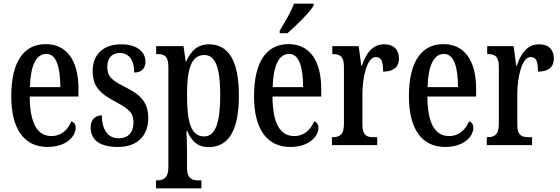

<svg xmlns="http://www.w3.org/2000/svg" viewBox="-20 -786 3033 1040"><path d="M237 10C344 10 390 -51 390 -94C390 -113 380 -124 367 -129C348 -85 314 -49 259 -49C183 -49 142 -116 141 -263H405V-305C405 -463 338 -547 228 -547C109 -547 41 -452 41 -264C41 -90 109 10 237 10ZM307 -314H142C145 -429 175 -494 231 -494C286 -494 306 -422 307 -314Z M620 10C724 10 783 -51 783 -147C783 -233 740 -274 657 -315C586 -351 561 -371 561 -424C561 -469 585 -499 628 -499C677 -499 707 -463 707 -393C747 -393 768 -416 768 -452C768 -502 726 -546 636 -546C544 -546 482 -495 482 -402C482 -316 521 -279 613 -231C680 -195 703 -172 703 -124C703 -70 677 -37 622 -37C562 -37 532 -87 532 -161C500 -161 471 -143 471 -96C471 -26 522 10 620 10Z M825 234H1071V191H1052C1024 191 993 183 993 124V37C993 -8 991 -47 990 -77H994C1016 -23 1051 11 1109 11C1216 11 1274 -75 1274 -268C1274 -461 1216 -546 1111 -546C1049 -546 1012 -508 989 -453H986L974 -536H826V-493H835C868 -493 892 -484 892 -424V120C892 182 861 191 832 191H825ZM1086 -47C1013 -47 993 -128 993 -271C993 -406 1013 -488 1087 -488C1149 -488 1173 -413 1173 -272C1173 -128 1149 -47 1086 -47Z M1495 -619V-606H1537C1586 -648 1659 -721 1679 -756V-766H1572C1557 -721 1523 -668 1495 -619ZM1552 10C1659 10 1705 -51 1705 -94C1705 -113 1695 -124 1682 -129C1663 -85 1629 -49 1574 -49C1498 -49 1457 -116 1456 -263H1720V-305C1720 -463 1653 -547 1543 -547C1424 -547 1356 -452 1356 -264C1356 -90 1424 10 1552 10ZM1622 -314H1457C1460 -429 1490 -494 1546 -494C1601 -494 1621 -422 1622 -314Z M1778 0H2023V-43H2003C1969 -43 1943 -51 1943 -110V-276C1943 -368 1968 -477 2015 -477C2046 -477 2055 -453 2055 -398C2113 -398 2141 -424 2141 -468C2141 -515 2115 -546 2061 -546C1996 -546 1963 -496 1940 -430H1937L1923 -536H1780V-493H1783C1818 -493 1843 -484 1843 -425V-115C1843 -52 1816 -43 1781 -43H1778Z M2391 10C2498 10 2544 -51 2544 -94C2544 -113 2534 -124 2521 -129C2502 -85 2468 -49 2413 -49C2337 -49 2296 -116 2295 -263H2559V-305C2559 -463 2492 -547 2382 -547C2263 -547 2195 -452 2195 -264C2195 -90 2263 10 2391 10ZM2461 -314H2296C2299 -429 2329 -494 2385 -494C2440 -494 2460 -422 2461 -314Z M2617 0H2862V-43H2842C2808 -43 2782 -51 2782 -110V-276C2782 -368 2807 -477 2854 -477C2885 -477 2894 -453 2894 -398C2952 -398 2980 -424 2980 -468C2980 -515 2954 -546 2900 -546C2835 -546 2802 -496 2779 -430H2776L2762 -536H2619V-493H2622C2657 -493 2682 -484 2682 -425V-115C2682 -52 2655 -43 2620 -43H2617Z"/></svg>

Font: Noto Serif Khmer ExtraCondensed Medium
Style: Regular
Weight: 500
Width: 2
Designer: Danh Hong and the Monotype Design Team
Foundry: Monotype Imaging Inc.
Version: Version 2.004